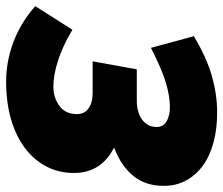

<svg xmlns="http://www.w3.org/2000/svg" viewBox="-73 -647 728 626"><g transform="rotate(90 291.0 -334.0)"><path d="M244 10Q178 10 114.5 -14Q51 -38 -2 -85L75 -206Q129 -174 176 -159Q223 -144 261 -144Q296 -144 323 -163.5Q350 -183 350 -221Q350 -246 331 -259Q312 -272 283 -272H178L204 -416H309Q324 -416 339 -420Q354 -424 366 -432Q378 -440 385 -452Q392 -464 392 -481Q392 -503 373 -513.5Q354 -524 328 -524Q291 -524 246.5 -510.5Q202 -497 134 -462L96 -602Q164 -643 225 -660.5Q286 -678 345 -678Q397 -678 441 -666.5Q485 -655 516.5 -632.5Q548 -610 566 -577.5Q584 -545 584 -504Q584 -444 551 -404Q518 -364 459 -342Q542 -300 542 -211Q542 -162 521 -121.5Q500 -81 461 -51.5Q422 -22 367 -6Q312 10 244 10Z"/></g></svg>

Font: Celebes Black
Style: Italic
Weight: 900
Italic angle: -10°
Designer: Anugrah Pasau
Foundry: Lafontype
Version: Version 1.000; ttfautohint (v1.8.4)